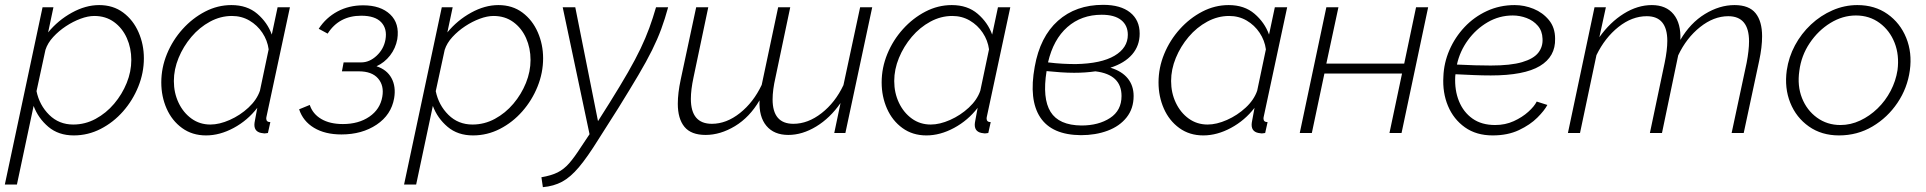

<svg xmlns="http://www.w3.org/2000/svg" viewBox="-53 -550 7966 794"><path d="M123 -520H168L146 -416Q187 -466 244 -497.5Q301 -529 357 -529Q415 -529 456.5 -498Q498 -467 520 -416.5Q542 -366 542 -309Q542 -249 519 -192Q496 -135 456 -89.5Q416 -44 363.5 -17Q311 10 252 10Q189 10 147 -25.5Q105 -61 86 -112L17 213H-33ZM250 -35Q299 -35 342.5 -58.5Q386 -82 419 -121Q452 -160 471 -207Q490 -254 490 -302Q490 -351 471.5 -392.5Q453 -434 418.5 -459Q384 -484 337 -484Q311 -484 280 -472.5Q249 -461 219.5 -441.5Q190 -422 167 -397Q144 -372 135 -344L98 -173Q110 -115 150.5 -75Q191 -35 250 -35Z M799 10Q742 10 700 -20.5Q658 -51 636 -101Q614 -151 614 -209Q614 -270 637.5 -327Q661 -384 702 -429.5Q743 -475 795 -502Q847 -529 904 -529Q969 -529 1011 -493Q1053 -457 1071 -407L1095 -520H1146L1050 -72Q1048 -64 1048 -60Q1048 -45 1065 -45L1055 0Q1049 1 1044 1.5Q1039 2 1035 1Q999 -2 999 -34Q999 -41 1001.5 -53Q1004 -65 1011 -104Q971 -52 913.5 -21Q856 10 799 10ZM817 -35Q854 -35 897 -54Q940 -73 974.5 -105Q1009 -137 1022 -175L1058 -346Q1053 -383 1032 -414.5Q1011 -446 978.5 -465Q946 -484 906 -484Q859 -484 815.5 -460.5Q772 -437 738.5 -397.5Q705 -358 685.5 -310.5Q666 -263 666 -215Q666 -166 685.5 -125Q705 -84 739 -59.5Q773 -35 817 -35Z M1359 6Q1291 6 1245.5 -21.5Q1200 -49 1184 -98L1228 -116Q1240 -79 1275.5 -58Q1311 -37 1365 -37Q1430 -37 1474.5 -67.5Q1519 -98 1528 -150Q1536 -196 1510.5 -225.5Q1485 -255 1431 -255H1361L1368 -292H1441Q1475 -292 1504.5 -319.5Q1534 -347 1541 -386Q1549 -431 1523.5 -458Q1498 -485 1441 -485Q1349 -485 1302 -411L1265 -431Q1295 -477 1342.5 -502.5Q1390 -528 1449 -528Q1521 -528 1560.5 -490.5Q1600 -453 1590 -388Q1583 -350 1560 -320.5Q1537 -291 1504 -276Q1547 -262 1566 -227Q1585 -192 1577 -144Q1565 -75 1504.5 -34.5Q1444 6 1359 6Z M1774 -520H1819L1797 -416Q1838 -466 1895 -497.5Q1952 -529 2008 -529Q2066 -529 2107.5 -498Q2149 -467 2171 -416.5Q2193 -366 2193 -309Q2193 -249 2170 -192Q2147 -135 2107 -89.5Q2067 -44 2014.5 -17Q1962 10 1903 10Q1840 10 1798 -25.5Q1756 -61 1737 -112L1668 213H1618ZM1901 -35Q1950 -35 1993.5 -58.5Q2037 -82 2070 -121Q2103 -160 2122 -207Q2141 -254 2141 -302Q2141 -351 2122.5 -392.5Q2104 -434 2069.5 -459Q2035 -484 1988 -484Q1962 -484 1931 -472.5Q1900 -461 1870.5 -441.5Q1841 -422 1818 -397Q1795 -372 1786 -344L1749 -173Q1761 -115 1801.5 -75Q1842 -35 1901 -35Z M2186 183Q2227 176 2253 163Q2279 150 2300.5 125.5Q2322 101 2349 59L2385 5L2274 -520H2326L2420 -49L2468 -125Q2513 -197 2544 -251Q2575 -305 2596 -349Q2617 -393 2632 -434Q2647 -475 2660 -520H2710Q2697 -472 2681.5 -430Q2666 -388 2643.5 -342.5Q2621 -297 2587 -239.5Q2553 -182 2504 -103L2422 26Q2376 100 2341 141.5Q2306 183 2271.5 201.5Q2237 220 2192 224Z M3443 0H3397L3423 -124Q3380 -62 3322.5 -27Q3265 8 3207 8Q3148 8 3116.5 -29.5Q3085 -67 3088 -135Q3047 -65 2986.5 -28.5Q2926 8 2865 8Q2805 8 2777.5 -25.5Q2750 -59 2750 -121Q2750 -165 2762 -221L2826 -520H2876L2815 -230Q2804 -179 2804 -141Q2804 -38 2891 -38Q2951 -38 3007 -82.5Q3063 -127 3097 -199L3165 -520H3215L3154 -230Q3142 -178 3142 -139Q3142 -38 3228 -38Q3288 -38 3344.5 -82Q3401 -126 3435 -198L3504 -520H3554Z M3778 10Q3721 10 3679 -20.5Q3637 -51 3615 -101Q3593 -151 3593 -209Q3593 -270 3616.5 -327Q3640 -384 3681 -429.5Q3722 -475 3774 -502Q3826 -529 3883 -529Q3948 -529 3990 -493Q4032 -457 4050 -407L4074 -520H4125L4029 -72Q4027 -64 4027 -60Q4027 -45 4044 -45L4034 0Q4028 1 4023 1.5Q4018 2 4014 1Q3978 -2 3978 -34Q3978 -41 3980.5 -53Q3983 -65 3990 -104Q3950 -52 3892.5 -21Q3835 10 3778 10ZM3796 -35Q3833 -35 3876 -54Q3919 -73 3953.5 -105Q3988 -137 4001 -175L4037 -346Q4032 -383 4011 -414.5Q3990 -446 3957.5 -465Q3925 -484 3885 -484Q3838 -484 3794.5 -460.5Q3751 -437 3717.5 -397.5Q3684 -358 3664.5 -310.5Q3645 -263 3645 -215Q3645 -166 3664.5 -125Q3684 -84 3718 -59.5Q3752 -35 3796 -35Z M4417 9Q4297 8 4249 -64.5Q4201 -137 4226 -274Q4248 -398 4322 -464Q4396 -530 4509 -530Q4581 -530 4620.5 -498.5Q4660 -467 4660 -411Q4660 -361 4629 -325Q4598 -289 4539 -270Q4586 -256 4610.5 -226Q4635 -196 4635 -153Q4635 -101 4606 -64.5Q4577 -28 4527.5 -9.5Q4478 9 4417 9ZM4503 -489Q4419 -489 4361 -438Q4303 -387 4281 -292Q4313 -288 4341.5 -286.5Q4370 -285 4396 -285Q4501 -287 4556 -319.5Q4611 -352 4611 -406Q4611 -445 4583.5 -467Q4556 -489 4503 -489ZM4419 -31Q4490 -31 4537.5 -62Q4585 -93 4585 -153Q4585 -242 4477 -255Q4436 -249 4389 -249Q4362 -249 4333.5 -251Q4305 -253 4275 -256Q4257 -143 4291.5 -87.5Q4326 -32 4419 -31Z M4923 10Q4866 10 4824 -20.5Q4782 -51 4760 -101Q4738 -151 4738 -209Q4738 -270 4761.5 -327Q4785 -384 4826 -429.5Q4867 -475 4919 -502Q4971 -529 5028 -529Q5093 -529 5135 -493Q5177 -457 5195 -407L5219 -520H5270L5174 -72Q5172 -64 5172 -60Q5172 -45 5189 -45L5179 0Q5173 1 5168 1.5Q5163 2 5159 1Q5123 -2 5123 -34Q5123 -41 5125.5 -53Q5128 -65 5135 -104Q5095 -52 5037.5 -21Q4980 10 4923 10ZM4941 -35Q4978 -35 5021 -54Q5064 -73 5098.5 -105Q5133 -137 5146 -175L5182 -346Q5177 -383 5156 -414.5Q5135 -446 5102.5 -465Q5070 -484 5030 -484Q4983 -484 4939.5 -460.5Q4896 -437 4862.5 -397.5Q4829 -358 4809.5 -310.5Q4790 -263 4790 -215Q4790 -166 4809.5 -125Q4829 -84 4863 -59.5Q4897 -35 4941 -35Z M5322 0 5432 -520H5482L5432 -287H5754L5803 -520H5853L5743 0H5693L5745 -246H5424L5372 0Z M6120 10Q6052 10 6005 -23.5Q5958 -57 5935 -112Q5912 -167 5916 -233Q5918 -290 5941 -343Q5964 -396 6003.5 -438Q6043 -480 6096 -504.5Q6149 -529 6211 -529Q6251 -529 6289 -513.5Q6327 -498 6352.5 -467Q6378 -436 6378 -390Q6380 -316 6315 -277Q6250 -238 6112 -238Q6078 -238 6042.5 -239.5Q6007 -241 5966 -243Q5965 -239 5965 -234Q5962 -177 5980.5 -131.5Q5999 -86 6036.5 -59.5Q6074 -33 6130 -33Q6172 -33 6207 -49Q6242 -65 6267 -87.5Q6292 -110 6302 -130L6346 -116Q6334 -93 6304.5 -63.5Q6275 -34 6228.5 -12Q6182 10 6120 10ZM6203 -486Q6147 -486 6099 -458Q6051 -430 6017.5 -384Q5984 -338 5972 -283Q6012 -281 6046 -280Q6080 -279 6112 -279Q6194 -279 6241.5 -293Q6289 -307 6308.5 -332Q6328 -357 6326 -390Q6325 -422 6306.5 -443.5Q6288 -465 6260 -475.5Q6232 -486 6203 -486Z M6541 -520H6588L6561 -396Q6605 -458 6662 -493.5Q6719 -529 6778 -529Q6837 -529 6868 -491Q6899 -453 6896 -385Q6937 -455 6997.5 -492Q7058 -529 7120 -529Q7180 -529 7207 -495.5Q7234 -462 7234 -400Q7234 -355 7222 -299L7158 0H7108L7170 -290Q7180 -342 7180 -379Q7180 -483 7094 -483Q7034 -483 6977.5 -438Q6921 -393 6887 -321L6820 0H6770L6831 -290Q6842 -343 6842 -381Q6842 -483 6757 -483Q6696 -483 6640 -438.5Q6584 -394 6549 -322L6481 0H6431Z M7552 10Q7480 10 7427.5 -27Q7375 -64 7350.5 -125Q7326 -186 7336 -259Q7344 -314 7370 -362.5Q7396 -411 7436 -448.5Q7476 -486 7525.5 -507.5Q7575 -529 7628 -529Q7700 -529 7752.5 -492Q7805 -455 7830 -393.5Q7855 -332 7845 -259Q7835 -186 7794 -125Q7753 -64 7690.5 -27Q7628 10 7552 10ZM7558 -33Q7600 -33 7639.5 -51.5Q7679 -70 7711.5 -101.5Q7744 -133 7765.5 -174Q7787 -215 7794 -260Q7802 -322 7782 -373Q7762 -424 7720 -455Q7678 -486 7622 -486Q7567 -486 7516.5 -455Q7466 -424 7431 -372Q7396 -320 7388 -257Q7379 -195 7399 -144.5Q7419 -94 7461 -63.5Q7503 -33 7558 -33Z"/></svg>

Font: Raleway Light
Style: Italic
Weight: 300
Italic angle: -12°
Designer: Matt McInerney, Pablo Impallari, Rodrigo Fuenzalida
Foundry: Matt McInerney, Pablo Impallari, Rodrigo Fuenzalida
Version: Version 4.026